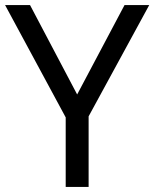

<svg xmlns="http://www.w3.org/2000/svg" viewBox="-20 -734 606 754"><path d="M283 -363 469 -714H566L328 -277V0H238V-273L0 -714H98Z"/></svg>

Font: Noto Sans Devanagari
Style: Regular
Weight: 400
Designer: Jelle Bosma - Monotype Design Team
Foundry: Monotype Imaging Inc.
Version: Version 2.003